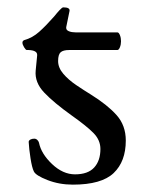

<svg xmlns="http://www.w3.org/2000/svg" viewBox="-20 -488 392 522"><path d="M72 -22Q67 -32 63 -57.5Q59 -83 58 -102Q58 -106 62.5 -108.5Q67 -111 73 -111Q78 -111 81.5 -107.5Q85 -104 86 -100Q92 -70 121.5 -42Q151 -14 184 -14Q219 -14 236 -32.5Q253 -51 253 -83Q253 -107 234.5 -126Q216 -145 175 -174Q126 -209 100 -236.5Q74 -264 77 -296L81 -337V-339Q81 -351 58 -352H53Q50 -352 45.5 -359.5Q41 -367 41 -372Q41 -377 46 -379Q68 -385 86.5 -401.5Q105 -418 127 -443Q135 -453 142 -460.5Q149 -468 152 -468Q171 -468 169 -458L160 -414V-412Q160 -406 167.5 -403Q175 -400 185 -400H299Q303 -400 306 -392.5Q309 -385 309 -376Q309 -367 306 -359.5Q303 -352 299 -352H168Q152 -352 145 -346Q138 -340 138 -322Q138 -304 152 -287.5Q166 -271 187.5 -256.5Q209 -242 227 -231Q272 -203 297 -175Q322 -147 322 -106Q322 -49 289 -17.5Q256 14 178 14Q141 14 109 1.5Q77 -11 72 -22Z"/></svg>

Font: EB Garamond
Style: Regular
Weight: 400
Designer: Georg Duffner and Octavio Pardo
Foundry: Georg Duffner
Version: Version 1.000; ttfautohint (v1.6)